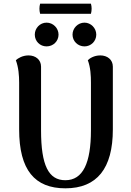

<svg xmlns="http://www.w3.org/2000/svg" viewBox="-20 -1009 710 1043"><path d="M198 -989C193 -971 193 -953 198 -934H474C479 -953 479 -971 474 -989ZM233 -757C269 -757 298 -785 298 -821C298 -856 269 -886 233 -886C197 -886 169 -856 169 -821C169 -785 197 -757 233 -757ZM439 -757C474 -757 503 -785 503 -821C503 -856 474 -886 439 -886C403 -886 374 -856 374 -821C374 -785 403 -757 439 -757ZM593 -647C593 -685 563 -708 525 -708C491 -708 467 -692 457 -682C472 -642 474 -598 474 -560V-301C474 -124 431 -30 335 -30C244 -30 203 -110 203 -301V-647C203 -685 173 -708 135 -708C102 -708 77 -692 66 -682C81 -642 84 -598 84 -560V-306C84 -85 169 14 335 14C507 14 593 -94 593 -306Z"/></svg>

Font: Arima Koshi ExtraBold
Style: Regular
Weight: 800
Designer: Joana Correia and Natanael Gama
Foundry: NDISCOVER
Version: Version 1.019;PS 001.019;hotconv 1.0.88;makeotf.lib2.5.64775